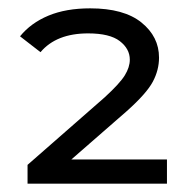

<svg xmlns="http://www.w3.org/2000/svg" viewBox="-20 -767 470 460"><path d="M46 -327V-372L231 -534Q267 -567 279 -586.5Q291 -606 291 -624Q291 -650 267 -668.5Q243 -687 191 -687Q115 -687 77 -642L28 -680Q54 -712 96 -729.5Q138 -747 196 -747Q277 -747 319 -713Q361 -679 361 -629Q361 -599 346 -571Q331 -543 284 -501L151 -385H380V-327Z"/></svg>

Font: Montserrat Medium
Style: Regular
Weight: 500
Designer: Julieta Ulanovsky
Foundry: Julieta Ulanovsky
Version: Version 9.000; ttfautohint (v1.8.4.7-5d5b)